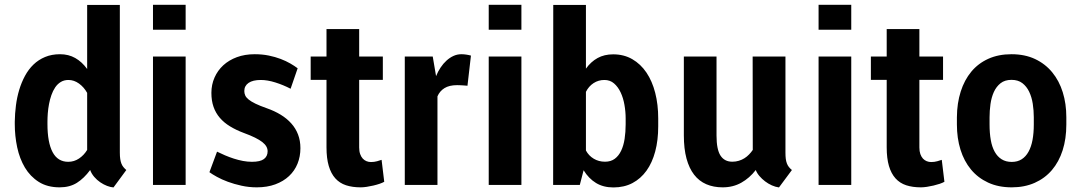

<svg xmlns="http://www.w3.org/2000/svg" viewBox="-20 -782 4572 812"><path d="M180.7 -257.3Q180.7 -179.7 202.4 -138.7Q224.1 -97.7 268.6 -97.7Q293.5 -97.7 314.2 -111.6Q335 -125.5 348.6 -147.9V-389.2Q335 -413.6 314 -428.7Q293 -443.8 269.5 -443.8Q251 -443.8 237.1 -435.3Q223.1 -426.8 213.4 -412.4Q203.6 -397.9 197.3 -379.6Q190.9 -361.3 187.3 -341.8Q183.6 -322.3 182.1 -303Q180.7 -283.7 180.7 -267.6ZM42.5 -267.6Q43 -301.8 47.4 -336.2Q51.8 -370.6 61.3 -402.1Q70.8 -433.6 85.7 -461.2Q100.6 -488.8 121.6 -509Q142.6 -529.3 170.7 -541Q198.7 -552.7 233.9 -552.7Q270 -552.7 298.3 -536.6Q326.7 -520.5 348.6 -490.2V-761.2H486.8V-136.7Q486.8 -120.6 488.5 -109.6Q490.2 -98.6 493.4 -90.3Q496.6 -82 501.7 -75.7Q506.8 -69.3 514.2 -63L460 10.7Q447.8 9.8 432.9 4.2Q418 -1.5 404.1 -11Q390.1 -20.5 378.7 -33.7Q367.2 -46.9 361.3 -63Q335.4 -27.8 305.2 -8.8Q274.9 10.3 232.4 10.3Q180.2 10.3 144 -12.7Q107.9 -35.6 85.4 -73.2Q63 -110.8 52.7 -158.9Q42.5 -207 42.5 -257.3Z M765.1 -761.7V-656.2H627V-761.7ZM765.1 -543V0H627V-543Z M1111.8 -142.1Q1111.8 -152.8 1106.4 -162.4Q1101.1 -171.9 1089.4 -181.2Q1077.6 -190.4 1058.3 -200Q1039.1 -209.5 1011.2 -219.7Q978.5 -231.9 952.9 -247.6Q927.2 -263.2 909.7 -283.7Q892.1 -304.2 883.1 -330.1Q874 -356 874 -389.2Q874 -423.8 887.2 -453.9Q900.4 -483.9 924.3 -505.9Q948.2 -527.8 981.9 -540.3Q1015.6 -552.7 1057.1 -552.7Q1088.9 -552.7 1116.5 -547.1Q1144 -541.5 1167 -532.7Q1189.9 -523.9 1208 -513.4Q1226.1 -502.9 1238.8 -493.2L1209 -406.7Q1177.7 -422.9 1144.5 -433.3Q1111.3 -443.8 1083 -443.8Q1049.3 -443.8 1031.2 -431.4Q1013.2 -418.9 1013.2 -397Q1013.2 -387.2 1017.1 -378.4Q1021 -369.6 1031.5 -361.1Q1042 -352.5 1060.5 -343.5Q1079.1 -334.5 1108.4 -324.2Q1140.6 -313 1167 -296.9Q1193.4 -280.8 1211.9 -260Q1230.5 -239.3 1240.5 -213.1Q1250.5 -187 1250.5 -155.3Q1250.5 -120.1 1238.3 -89.8Q1226.1 -59.6 1202.4 -37.4Q1178.7 -15.1 1144.3 -2.4Q1109.9 10.3 1065.9 10.3Q1032.7 10.3 1001.5 3.4Q970.2 -3.4 943.8 -13.2Q917.5 -22.9 897.2 -34.2Q877 -45.4 865.7 -53.7L897.9 -140.6Q913.6 -132.8 931.9 -125Q950.2 -117.2 969.2 -111.1Q988.3 -105 1007.6 -101.3Q1026.9 -97.7 1045.4 -97.7Q1080.6 -97.7 1096.2 -109.4Q1111.8 -121.1 1111.8 -142.1Z M1360.8 -659.2H1499V-543H1599.1V-444.3H1499V-158.2Q1499 -142.1 1503.2 -130.4Q1507.3 -118.7 1514.2 -111.3Q1521 -104 1530 -100.3Q1539.1 -96.7 1548.8 -96.7Q1562.5 -96.7 1574.7 -100.1Q1586.9 -103.5 1593.8 -106L1605 -13.2Q1597.2 -8.8 1585 -4.6Q1572.8 -0.5 1559.1 2.7Q1545.4 5.9 1531.2 8.1Q1517.1 10.3 1505.4 10.3Q1470.2 10.3 1443.4 1.5Q1416.5 -7.3 1398.2 -27.6Q1379.9 -47.9 1370.4 -80.1Q1360.8 -112.3 1360.8 -159.2V-444.3H1293.9V-543H1360.8Z M1971.7 -546.9 1957 -419.4Q1949.7 -419.9 1944.6 -420.4Q1939.5 -420.9 1934.6 -421.1Q1929.7 -421.4 1924.8 -421.6Q1919.9 -421.9 1913.1 -421.9Q1879.9 -421.9 1859.6 -409.2Q1839.4 -396.5 1830.1 -374.5V0H1691.9V-543H1810.1L1824.2 -460Q1832 -479.5 1843.3 -496.3Q1854.5 -513.2 1868.2 -525.6Q1881.8 -538.1 1897.7 -545.4Q1913.6 -552.7 1931.2 -552.7Q1941.4 -552.7 1952.4 -551Q1963.4 -549.3 1971.7 -546.9Z M2185.1 -761.7V-656.2H2046.9V-761.7ZM2185.1 -543V0H2046.9V-543Z M2626 -256.3V-281.2Q2626 -310.1 2620.8 -339.1Q2615.7 -368.2 2604.7 -391.4Q2593.8 -414.6 2576.9 -429.2Q2560.1 -443.8 2536.1 -443.8Q2510.7 -443.8 2490.2 -430.4Q2469.7 -417 2458 -393.6V-145.5Q2469.7 -123.5 2491 -110.8Q2512.2 -98.1 2538.6 -98.1Q2563.5 -98.1 2580.1 -110.6Q2596.7 -123 2606.9 -144.5Q2617.2 -166 2621.6 -194.8Q2626 -223.6 2626 -256.3ZM2763.7 -281.2V-247.6Q2763.7 -189 2751 -141.4Q2738.3 -93.8 2714.1 -60.1Q2689.9 -26.4 2654.8 -7.8Q2619.6 10.7 2574.2 10.7Q2531.7 10.7 2500.7 -8.1Q2469.7 -26.9 2448.2 -62L2432.1 0H2319.3Q2319.3 -191.4 2319.6 -380.6Q2319.8 -569.8 2319.8 -761.2H2458V-491.7Q2479 -521 2507.3 -536.6Q2535.6 -552.2 2573.2 -552.2Q2618.7 -552.2 2654.1 -531.7Q2689.5 -511.2 2713.9 -475.1Q2738.3 -439 2751 -389.4Q2763.7 -339.8 2763.7 -281.2Z M3176.3 -63Q3149.9 -28.8 3115 -9.3Q3080.1 10.3 3036.1 10.3Q2997.6 10.3 2967 -2.9Q2936.5 -16.1 2915.5 -43.2Q2894.5 -70.3 2883.3 -111.6Q2872.1 -152.8 2872.1 -209.5V-543H3010.3V-208.5Q3010.3 -149.9 3027.1 -124Q3043.9 -98.1 3077.1 -98.1Q3091.8 -98.1 3104.7 -102.1Q3117.7 -106 3128.4 -112.8Q3139.2 -119.6 3147.9 -128.7Q3156.7 -137.7 3163.6 -147.9L3163.1 -543H3301.8V-136.7Q3301.8 -121.1 3303.2 -110.1Q3304.7 -99.1 3307.9 -90.8Q3311 -82.5 3316.2 -75.9Q3321.3 -69.3 3329.1 -63L3274.4 10.7Q3259.8 8.8 3244.4 2Q3229 -4.9 3215.6 -15.1Q3202.1 -25.4 3191.7 -37.6Q3181.2 -49.8 3176.3 -63Z M3580.1 -761.7V-656.2H3441.9V-761.7ZM3580.1 -543V0H3441.9V-543Z M3730 -659.2H3868.2V-543H3968.3V-444.3H3868.2V-158.2Q3868.2 -142.1 3872.3 -130.4Q3876.5 -118.7 3883.3 -111.3Q3890.1 -104 3899.2 -100.3Q3908.2 -96.7 3918 -96.7Q3931.6 -96.7 3943.8 -100.1Q3956.1 -103.5 3962.9 -106L3974.1 -13.2Q3966.3 -8.8 3954.1 -4.6Q3941.9 -0.5 3928.2 2.7Q3914.6 5.9 3900.4 8.1Q3886.2 10.3 3874.5 10.3Q3839.4 10.3 3812.5 1.5Q3785.6 -7.3 3767.3 -27.6Q3749 -47.9 3739.5 -80.1Q3730 -112.3 3730 -159.2V-444.3H3663.1V-543H3730Z M4026.9 -286.1Q4027.3 -345.7 4043 -394.8Q4058.6 -443.8 4087.9 -479Q4117.2 -514.2 4159.9 -533.4Q4202.6 -552.7 4257.8 -552.7Q4314 -552.7 4357.2 -532.5Q4400.4 -512.2 4429.9 -476.3Q4459.5 -440.4 4474.6 -391.8Q4489.7 -343.3 4489.7 -286.1V-255.4Q4489.7 -195.3 4474.1 -146.5Q4458.5 -97.7 4428.7 -62.7Q4398.9 -27.8 4356 -8.8Q4313 10.3 4258.8 10.3Q4202.1 10.3 4158.9 -9.8Q4115.7 -29.8 4086.4 -65.2Q4057.1 -100.6 4042 -149.2Q4026.9 -197.8 4026.9 -255.4ZM4165 -255.4Q4165 -219.2 4170.2 -189.9Q4175.3 -160.6 4186.8 -140.1Q4198.2 -119.6 4216.1 -108.4Q4233.9 -97.2 4258.8 -97.2Q4283.2 -97.2 4300.8 -108.4Q4318.4 -119.6 4329.8 -140.4Q4341.3 -161.1 4346.7 -190.2Q4352.1 -219.2 4352.1 -255.4V-286.1Q4352.1 -314.9 4347.7 -343.3Q4343.3 -371.6 4332.5 -394Q4321.8 -416.5 4303.7 -430.4Q4285.6 -444.3 4257.8 -444.3Q4229.5 -444.3 4211.4 -429.9Q4193.4 -415.5 4183.1 -392.8Q4172.9 -370.1 4168.9 -341.8Q4165 -313.5 4165 -286.1Z"/></svg>

Font: Ufes Sans
Style: Bold
Weight: 700
Designer: Ricardo Esteves & Filipe Motta
Foundry: ProDesignUfes - Ricardo Esteves, Filipe Motta (This is a derivative work, based on Roboto family, by Christian Robertson
Version: Version 2.0